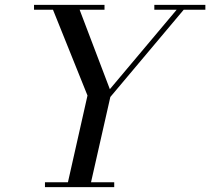

<svg xmlns="http://www.w3.org/2000/svg" viewBox="-20 -770 865 790"><path d="M165 -20H259.5L340 -377L198 -730H120V-750H410V-730H307.6L432 -403L706.9 -730H615V-750H825V-730H735.9L434 -371L354.5 -20H450V0H165Z"/></svg>

Font: Bodoni* 11
Style: Italic
Weight: 400
Italic angle: -13°
Version: Version 1.002